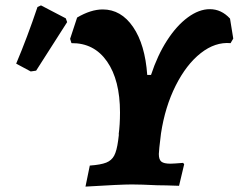

<svg xmlns="http://www.w3.org/2000/svg" viewBox="-20 -684 885 712"><path d="M845 -541 835 -524Q778 -529 724.5 -487Q671 -445 631.5 -366.5Q592 -288 577 -189L571 -138Q569 -118 569 -113Q569 -92 578.5 -84.5Q588 -77 612 -77Q623 -77 659 -80L663 -75L644 5Q590 3 563 3Q502 0 469 0Q427 0 297 8L313 -70Q354 -73 374 -81Q394 -89 403.5 -107Q413 -125 418 -162L421 -186L420 -185Q425 -221 425 -267Q425 -387 377 -456Q329 -525 245 -524L240 -540L266 -619Q317 -649 361 -649Q429 -649 473.5 -584Q518 -519 526 -406H540Q564 -479 599.5 -534Q635 -589 676.5 -619.5Q718 -650 758 -650Q801 -650 833 -615ZM114 -422 94 -419 40 -448Q81 -545 119 -658L132 -664L224 -616L229 -602Z"/></svg>

Font: Alegreya SC ExtraBold
Style: Italic
Weight: 800
Italic angle: -7°
Designer: Juan Pablo del Peral
Foundry: Huerta Tipografica
Version: Version 2.007; ttfautohint (v1.6)